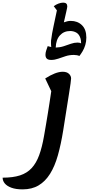

<svg xmlns="http://www.w3.org/2000/svg" viewBox="-149 -1076 677 1461"><path d="M23 365Q-28 365 -62 352.5Q-96 340 -112.5 320Q-129 300 -129 276Q-50 276 3.5 258.5Q57 241 92 203Q127 165 149 105Q171 45 186 -41Q194 -86 201 -128Q208 -170 214.5 -209.5Q221 -249 226.5 -285.5Q232 -322 237 -354.5Q242 -387 246 -415L252 -359L195 -479Q234 -504 267.5 -517Q301 -530 328 -530Q359 -530 375.5 -514.5Q392 -499 392 -479Q392 -471 388 -441.5Q384 -412 376 -362Q368 -312 357 -242Q346 -172 332 -84Q315 22 291.5 105.5Q268 189 232 246.5Q196 304 145 334.5Q94 365 23 365ZM241 -620Q217 -620 207 -630Q197 -640 197 -659Q197 -674 202 -690Q207 -706 214 -725Q220 -724 227 -721.5Q234 -719 241 -718Q240 -724 239.5 -733Q239 -742 239 -751Q239 -760 239.5 -768.5Q240 -777 242 -784Q243 -798 247.5 -821.5Q252 -845 258 -874.5Q264 -904 271 -936Q278 -968 284 -997L260 -1029Q276 -1041 295.5 -1048.5Q315 -1056 332 -1056Q363 -1056 363 -1027Q363 -1020 355.5 -987.5Q348 -955 337 -906Q350 -911 363 -914Q376 -917 389 -917Q441 -917 474.5 -884.5Q508 -852 508 -790Q508 -760 500 -733.5Q492 -707 479.5 -686Q467 -665 455 -650Q447 -654 435.5 -656Q424 -658 413 -658Q379 -658 350 -648.5Q321 -639 294 -629.5Q267 -620 241 -620ZM463 -693Q473 -753 463.5 -784Q454 -815 432.5 -827.5Q411 -840 385 -840Q337 -840 307 -807Q277 -774 275 -714Q308 -715 336.5 -724.5Q365 -734 390.5 -743Q416 -752 441 -752Q457 -752 468.5 -746Q480 -740 488 -731Z"/></svg>

Font: Lemonada Medium
Style: Regular
Weight: 500
Designer: Mohamed Gaber (Arabic), Eduardo Tunni (Latin)
Foundry: Kief Type Foundry
Version: Version 4.004; ttfautohint (v1.8.2)